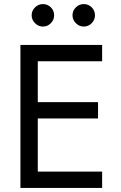

<svg xmlns="http://www.w3.org/2000/svg" viewBox="-20 -920 590 940"><path d="M127 0H480V-80H127ZM127 -620H480V-700H127ZM127 -340H460V-420H127ZM80 -700V0H165V-700ZM335 -845Q335 -823 351.5 -806.5Q368 -790 390 -790Q413 -790 429 -806.5Q445 -823 445 -845Q445 -868 429 -884Q413 -900 390 -900Q368 -900 351.5 -884Q335 -868 335 -845ZM135 -845Q135 -823 151.5 -806.5Q168 -790 190 -790Q213 -790 229 -806.5Q245 -823 245 -845Q245 -868 229 -884Q213 -900 190 -900Q168 -900 151.5 -884Q135 -868 135 -845Z"/></svg>

Font: Glinicke Jost Regular
Style: Regular
Weight: 400
Version: Version 3.710